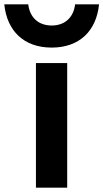

<svg xmlns="http://www.w3.org/2000/svg" viewBox="-72 -868 478 888"><path d="M94.2 0H238.8V-576.2H94.2ZM167 -647.9C295.4 -647.9 373.5 -724.6 386.2 -848.1H275.4C268.1 -786.6 227.5 -750 167 -750C106.4 -750 65.9 -786.6 58.6 -848.1H-52.2C-39.6 -724.6 38.6 -647.9 167 -647.9Z"/></svg>

Font: Krona One
Style: Regular
Weight: 400
Designer: Yvonne Schüttler
Foundry: Yvonne Schüttler
Version: Version 1.002